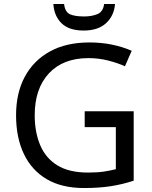

<svg xmlns="http://www.w3.org/2000/svg" viewBox="-20 -938 768 968"><path d="M407 -377H654V-27Q596 -8 537 1Q478 10 403 10Q292 10 216 -34.5Q140 -79 100.5 -161.5Q61 -244 61 -357Q61 -469 105 -551Q149 -633 231.5 -678.5Q314 -724 431 -724Q491 -724 544.5 -713Q598 -702 644 -682L610 -604Q572 -621 524.5 -633Q477 -645 426 -645Q298 -645 226.5 -568Q155 -491 155 -357Q155 -272 182.5 -206.5Q210 -141 269 -104.5Q328 -68 424 -68Q471 -68 504 -73Q537 -78 564 -85V-297H407ZM560 -918Q555 -858 514.5 -821Q474 -784 402 -784Q328 -784 290.5 -820.5Q253 -857 249 -918H303Q308 -877 333 -866Q358 -855 404 -855Q443 -855 471.5 -867Q500 -879 505 -918Z"/></svg>

Font: Noto Sans Pahawh Hmong
Style: Regular
Weight: 400
Designer: Monotype Design Team
Foundry: Monotype Imaging Inc.
Version: Version 2.001; ttfautohint (v1.8.4.7-5d5b)